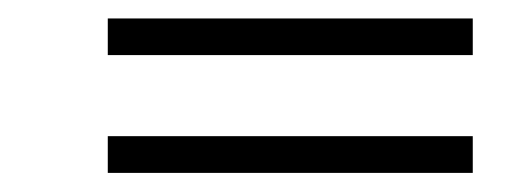

<svg xmlns="http://www.w3.org/2000/svg" viewBox="-20 -411 566 207"><path d="M96.2 -351.6V-391.1H489.7V-351.6ZM96.2 -224.6V-264.2H489.7V-224.6Z"/></svg>

Font: Elstob
Style: Italic
Weight: 400
Italic angle: -20°
Designer: Peter S. Baker
Version: Version 1.015